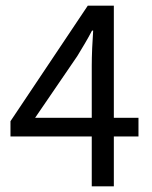

<svg xmlns="http://www.w3.org/2000/svg" viewBox="-20 -658 537 678"><path d="M304 0V-176H17V-230L290 -638H382V-242H469V-176H382V0ZM104 -242H304V-427Q304 -453 305.5 -488.5Q307 -524 309 -550H305Q293 -527 280 -505Q267 -483 253 -460Z"/></svg>

Font: CV Source Sans
Style: Regular
Weight: 400
Designer: Paul D. Hunt
Foundry: Adobe Systems Incorporated
Version: Version 3.001